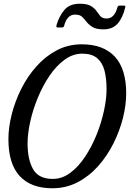

<svg xmlns="http://www.w3.org/2000/svg" viewBox="-20 -997 718 1027"><path d="M127.5 -230Q127.5 -144 157 -92Q186.5 -40 262.5 -40Q312.5 -40 356.2 -72.8Q400 -105.5 435.5 -159.2Q471 -213 496.8 -277Q522.5 -341 536.2 -404.8Q550 -468.5 550 -520Q550 -577.5 538.8 -620Q527.5 -662.5 499.2 -686.2Q471 -710 420 -710Q369.5 -710 325 -677.2Q280.5 -644.5 244.2 -590.8Q208 -537 181.8 -473Q155.5 -409 141.5 -345.2Q127.5 -281.5 127.5 -230ZM260 10Q145.5 10 85.2 -55.5Q25 -121 25 -252.5Q25 -315 42.5 -384.5Q60 -454 93.2 -520.8Q126.5 -587.5 174.5 -641.5Q222.5 -695.5 283.5 -727.8Q344.5 -760 417.5 -760Q532.5 -760 593.8 -694.5Q655 -629 655 -497.5Q655 -435 637.5 -365.5Q620 -296 586.5 -229.2Q553 -162.5 505 -108.5Q457 -54.5 395.2 -22.2Q333.5 10 260 10ZM534 -840Q495 -840 475.5 -852Q456 -864 443.5 -879.5Q434 -892 421 -905.5Q408 -919 381.5 -919Q338 -919 322.5 -857Q320 -850 311 -850H290Q281.5 -850 281.2 -853.8Q281 -857.5 283 -865Q297.5 -912.5 325.2 -944.8Q353 -977 407 -977Q446 -977 465.8 -965.2Q485.5 -953.5 496.5 -937.5Q505 -925.5 515.8 -911.8Q526.5 -898 550 -898Q591.5 -898 607.5 -956Q609 -962 611.5 -964.5Q614 -967 621 -967H642.5Q649.5 -967 650.2 -964.5Q651 -962 649.5 -956Q636 -900.5 608.8 -870.2Q581.5 -840 534 -840Z"/></svg>

Font: Besley* Narrow
Style: Italic
Weight: 400
Width: 4
Italic angle: -13°
Designer: Owen Earl
Foundry: indestructible type*
Version: Version 3.000; ttfautohint (v1.8.3)